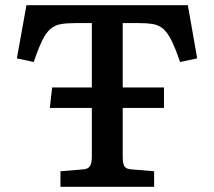

<svg xmlns="http://www.w3.org/2000/svg" viewBox="-20 -720 825 740"><path d="M213 0V-60L298 -67Q319 -68 326.5 -79.5Q334 -91 334 -117V-304H172L181 -383H334V-631H270Q237 -631 214.5 -627Q192 -623 175 -609Q158 -595 143 -564.5Q128 -534 110 -481L45 -495L82 -700H704L740 -495L674 -481Q656 -534 641 -564Q626 -594 609.5 -608.5Q593 -623 570.5 -627Q548 -631 516 -631H453V-383H612V-304H453V-114Q453 -89 460 -78.5Q467 -68 489 -67L574 -60V0Z"/></svg>

Font: Literata 7pt Medium
Style: Regular
Weight: 500
Designer: Latin by Veronika Burian and Jose Scaglione. Greek by Irene Vlachou. Cyrillic by Vera Evstafieva.
Foundry: TypeTogether
Version: Version 3.002